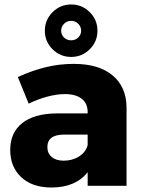

<svg xmlns="http://www.w3.org/2000/svg" viewBox="-20 -835 641 863"><path d="M25.9 0ZM548.8 -352.1V0H374V-61Q319.8 7.8 210.9 7.8Q125 7.8 75.4 -38.6Q25.9 -85 25.9 -161.1Q25.9 -238.3 79.3 -281.2Q132.8 -324.2 232.9 -325.2H374V-331.1Q374 -370.1 347.4 -391.1Q320.8 -412.1 271 -412.1Q236.8 -412.1 194.3 -401.1Q151.9 -390.1 108.9 -369.1L60.1 -488.8Q126 -518.6 186.5 -533.2Q247.1 -547.9 312 -547.9Q423.8 -547.9 485.8 -496.3Q547.9 -444.8 548.8 -352.1ZM374 -183.1V-230H268.1Q192.9 -230 192.9 -173.8Q192.9 -146 212.4 -129.4Q231.9 -112.8 266.1 -112.8Q306.2 -112.8 336.2 -132.3Q366.2 -151.9 374 -183.1ZM418 -696.8Q418 -647.9 383.3 -613.5Q348.6 -579.1 299.8 -579.1Q251 -579.1 216.3 -613.5Q181.6 -647.9 181.6 -696.8Q181.6 -745.6 216.3 -780.3Q251 -814.9 299.8 -814.9Q348.6 -814.9 383.3 -780.5Q418 -746.1 418 -696.8ZM254.9 -696.8Q254.9 -678.7 267.8 -666.3Q280.8 -653.8 299.8 -653.8Q318.8 -653.8 331.8 -666.5Q344.7 -679.2 344.7 -696.8Q344.7 -714.8 331.8 -728Q318.8 -741.2 299.8 -741.2Q280.8 -741.2 267.8 -728Q254.9 -714.8 254.9 -696.8Z"/></svg>

Font: Argentum Sans
Style: Bold
Weight: 700
Designer: Julieta Ulanovsky (Modified by Cristiano Sobral)
Foundry: Julieta Ulanovsky
Version: Version 1.000; ttfautohint (v1.5.65-e2d9)